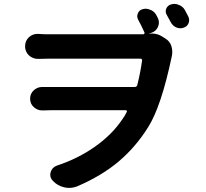

<svg xmlns="http://www.w3.org/2000/svg" viewBox="-20 -877 1040 968"><path d="M929.7 -793Q933.6 -784.2 933.6 -775.4Q933.6 -767.6 930.7 -759.8Q922.9 -742.2 905.3 -737.3Q897.5 -734.4 889.6 -734.4Q877.9 -734.4 867.2 -739.3Q849.6 -748 840.3 -766.1Q831.1 -784.2 820.3 -802.7Q815.4 -810.5 815.4 -820.3Q815.4 -827.1 818.4 -834Q825.2 -849.6 841.8 -854.5Q850.6 -857.4 859.4 -857.4Q870.1 -857.4 880.9 -852.5Q900.4 -845.7 911.1 -828.1Q919.9 -811.5 929.7 -793ZM775.4 -787.1Q781.2 -775.4 781.2 -763.7Q781.2 -752 776.4 -741.2Q765.6 -717.8 741.2 -710.9L728.5 -707Q727.5 -707 727.5 -707Q727.5 -707 728.5 -707Q737.3 -708 745.1 -708Q773.4 -708 796.9 -693.4L815.4 -681.6Q835.9 -668.9 843.8 -645.5Q848.6 -630.9 848.6 -615.2Q848.6 -605.5 846.7 -595.7Q793 -339.8 726.6 -235.4Q665 -136.7 579.6 -64Q494.1 8.8 369.1 62.5Q348.6 70.3 328.1 70.3Q315.4 70.3 303.7 67.4Q269.5 59.6 246.1 34.2Q233.4 20.5 233.4 4.9Q233.4 -2 235.4 -8.8Q242.2 -33.2 266.6 -42Q373 -77.1 459 -137.7Q544.9 -198.2 596.7 -275.4Q608.4 -291 619.1 -312.5Q621.1 -315.4 619.1 -318.4Q617.2 -321.3 614.3 -321.3H235.4Q214.8 -321.3 195.3 -320.3Q193.4 -320.3 192.4 -320.3Q168.9 -320.3 150.4 -336.9Q131.8 -353.5 131.8 -379.4Q131.8 -405.3 150.4 -421.9Q168.9 -438.5 192.4 -438.5Q194.3 -438.5 195.3 -438.5Q213.9 -438.5 230.5 -438.5H659.2Q668.9 -438.5 671.9 -447.3Q687.5 -508.8 696.3 -571.3Q697.3 -575.2 694.8 -578.1Q692.4 -581.1 688.5 -581.1H220.7Q200.2 -581.1 173.8 -580.1Q172.9 -580.1 170.9 -580.1Q145.5 -580.1 126 -597.7Q106.4 -616.2 106.4 -643.6Q106.4 -670.9 126 -689.5Q144.5 -706.1 168.9 -706.1Q170.9 -706.1 173.8 -706.1Q198.2 -704.1 219.7 -704.1H673.8Q692.4 -704.1 702.1 -704.1Q706.1 -704.1 708 -707.5Q710 -710.9 708 -713.9Q692.4 -749 676.8 -777.3Q671.9 -786.1 671.9 -794.9Q671.9 -801.8 674.8 -808.6Q680.7 -825.2 697.3 -830.1Q706.1 -833 714.8 -833Q725.6 -833 736.3 -828.1Q755.9 -821.3 766.6 -803.7Q770.5 -795.9 775.4 -787.1Z"/></svg>

Font: Gen Jyuu GothicX Bold
Style: Bold
Weight: 700
Designer: Ryoko NISHIZUKA (kana &amp; ideographs); Paul D. Hunt (Latin, Greek &amp; Cyrillic); Wenlong ZHANG (bopomofo); Sandoll C
Version: Version 1.058.20140828